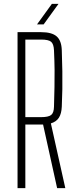

<svg xmlns="http://www.w3.org/2000/svg" viewBox="-20 -965 391 985"><path d="M70 0V-800H191Q246 -800 270.8 -778.2Q295.5 -756.5 297 -707Q299 -649 299.8 -600.2Q300.5 -551.5 299.8 -507.2Q299 -463 297 -418Q295.5 -382 282.2 -361.2Q269 -340.5 241 -332L315 0H273L201 -326H110V0ZM110 -364H190Q228.5 -364 242.5 -375.2Q256.5 -386.5 257 -418Q258.5 -475 259.5 -518.8Q260.5 -562.5 260 -606.2Q259.5 -650 257 -707Q255.5 -739.5 242 -750.8Q228.5 -762 191 -762H110ZM170 -840 246 -945H280L204 -840Z"/></svg>

Font: Big Shoulders Text SC Thin
Style: Regular
Weight: 100
Designer: Patric King
Foundry: XO Type Co
Version: Version 2.002